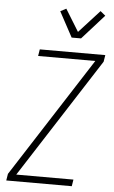

<svg xmlns="http://www.w3.org/2000/svg" viewBox="-63 -1016 626 1057"><g transform="rotate(5 250.0 -487.0)"><path d="M13 0 19 -37 444 -698H128L134 -735H496L490 -698L65 -37H381L375 0ZM303 -815 228 -954 260 -971 335 -849 449 -974 477 -951 355 -815Z"/></g></svg>

Font: Iosevka Extralight
Style: Italic
Weight: 200
Italic angle: -9°
Monospace: yes
Designer: Belleve Invis
Foundry: Belleve Invis
Version: Version 32.5.0; ttfautohint (v1.8.4)